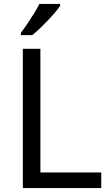

<svg xmlns="http://www.w3.org/2000/svg" viewBox="-20 -964 564 984"><path d="M97 0V-714H187V-80H499V0ZM288 -934Q279 -920 262 -900Q245 -880 224.5 -858.5Q204 -837 183.5 -817.5Q163 -798 145 -784H87V-796Q102 -815 119.5 -841Q137 -867 154 -894.5Q171 -922 182 -944H288Z"/></svg>

Font: Noto Sans Bassa Vah
Style: Regular
Weight: 400
Designer: Monotype Design Team
Foundry: Monotype Imaging Inc.
Version: Version 2.002